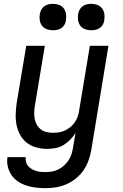

<svg xmlns="http://www.w3.org/2000/svg" viewBox="-20 -769 640 1002"><path d="M218 213Q192 213 167 210Q142 207 118.5 199.5Q95 192 74.5 178.5Q54 165 40.5 145.5Q27 126 21 101.5Q15 77 19 51H114Q113 64 116 76.5Q119 89 127 98Q135 107 145.5 113Q156 119 168 123Q180 127 192.5 128Q205 129 218 129Q235 129 252 126Q269 123 285 115Q301 107 314.5 94.5Q328 82 338 67Q348 52 353 35.5Q358 19 361 2L374 -75Q362 -56 346 -39.5Q330 -23 310.5 -11.5Q291 0 269 4Q247 8 226 8Q198 8 170 0.5Q142 -7 120.5 -23.5Q99 -40 85.5 -64.5Q72 -89 66.5 -116Q61 -143 62 -172.5Q63 -202 67 -231L117 -530H214L162 -217Q159 -200 158.5 -182.5Q158 -165 161 -149Q164 -133 172 -118.5Q180 -104 193 -94Q206 -84 222.5 -80Q239 -76 256 -76Q272 -76 288 -78.5Q304 -81 319 -88Q334 -95 347.5 -106Q361 -117 370.5 -131Q380 -145 385.5 -160.5Q391 -176 393 -192L449 -530H546L456 16Q451 43 441.5 69.5Q432 96 415.5 120Q399 144 376 162.5Q353 181 326.5 192.5Q300 204 272.5 208.5Q245 213 218 213ZM456 -611Q440 -611 424.5 -616.5Q409 -622 399.5 -634.5Q390 -647 387.5 -663.5Q385 -680 388 -697Q390 -708 396 -719Q402 -730 412 -737Q422 -744 433.5 -746.5Q445 -749 456 -749Q473 -749 488 -743.5Q503 -738 512.5 -725.5Q522 -713 524.5 -696.5Q527 -680 524 -663Q523 -652 517 -641Q511 -630 501 -623Q491 -616 479.5 -613.5Q468 -611 456 -611ZM256 -611Q240 -611 224.5 -616.5Q209 -622 199.5 -634.5Q190 -647 187.5 -663.5Q185 -680 188 -697Q190 -708 196 -719Q202 -730 212 -737Q222 -744 233.5 -746.5Q245 -749 256 -749Q273 -749 288 -743.5Q303 -738 312.5 -725.5Q322 -713 324.5 -696.5Q327 -680 324 -663Q323 -652 317 -641Q311 -630 301 -623Q291 -616 279.5 -613.5Q268 -611 256 -611Z"/></svg>

Font: Iosevka Curly Medium Extended
Style: Italic
Weight: 500
Width: 7
Italic angle: -9°
Monospace: yes
Designer: Belleve Invis
Foundry: Belleve Invis
Version: Version 11.1.0; ttfautohint (v1.8.3)